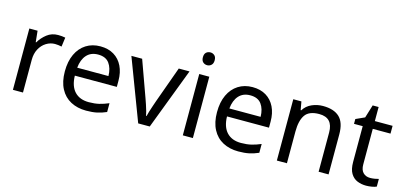

<svg xmlns="http://www.w3.org/2000/svg" viewBox="-65 -1174 3416 1621"><g transform="rotate(15 1643.0 -363.5)"><path d="M335 -546Q350 -546 367.5 -544.5Q385 -543 398 -540L387 -459Q374 -462 358.5 -464Q343 -466 329 -466Q288 -466 252 -443.5Q216 -421 194.5 -380.5Q173 -340 173 -286V0H85V-536H157L167 -438H171Q197 -482 238 -514Q279 -546 335 -546Z M705 -546Q774 -546 823.5 -516Q873 -486 899.5 -431.5Q926 -377 926 -304V-251H559Q561 -160 605.5 -112.5Q650 -65 730 -65Q781 -65 820.5 -74.5Q860 -84 902 -102V-25Q861 -7 821 1.5Q781 10 726 10Q650 10 591.5 -21Q533 -52 500.5 -113.5Q468 -175 468 -264Q468 -352 497.5 -415Q527 -478 580.5 -512Q634 -546 705 -546ZM704 -474Q641 -474 604.5 -433.5Q568 -393 561 -321H834Q833 -389 802 -431.5Q771 -474 704 -474Z M1180 0 977 -536H1071L1185 -220Q1193 -198 1202 -171Q1211 -144 1218 -119.5Q1225 -95 1228 -78H1232Q1236 -95 1243.5 -120Q1251 -145 1260.5 -172Q1270 -199 1277 -220L1391 -536H1485L1281 0Z M1615 -737Q1635 -737 1650.5 -723.5Q1666 -710 1666 -681Q1666 -653 1650.5 -639Q1635 -625 1615 -625Q1593 -625 1578 -639Q1563 -653 1563 -681Q1563 -710 1578 -723.5Q1593 -737 1615 -737ZM1658 -536V0H1570V-536Z M2035 -546Q2104 -546 2153.5 -516Q2203 -486 2229.5 -431.5Q2256 -377 2256 -304V-251H1889Q1891 -160 1935.5 -112.5Q1980 -65 2060 -65Q2111 -65 2150.5 -74.5Q2190 -84 2232 -102V-25Q2191 -7 2151 1.5Q2111 10 2056 10Q1980 10 1921.5 -21Q1863 -52 1830.5 -113.5Q1798 -175 1798 -264Q1798 -352 1827.5 -415Q1857 -478 1910.5 -512Q1964 -546 2035 -546ZM2034 -474Q1971 -474 1934.5 -433.5Q1898 -393 1891 -321H2164Q2163 -389 2132 -431.5Q2101 -474 2034 -474Z M2650 -546Q2746 -546 2795 -499.5Q2844 -453 2844 -349V0H2757V-343Q2757 -472 2637 -472Q2548 -472 2514 -422Q2480 -372 2480 -278V0H2392V-536H2463L2476 -463H2481Q2507 -505 2553 -525.5Q2599 -546 2650 -546Z M3189 -62Q3209 -62 3230 -65.5Q3251 -69 3264 -73V-6Q3250 1 3224 5.5Q3198 10 3174 10Q3132 10 3096.5 -4.5Q3061 -19 3039 -55Q3017 -91 3017 -156V-468H2941V-510L3018 -545L3053 -659H3105V-536H3260V-468H3105V-158Q3105 -109 3128.5 -85.5Q3152 -62 3189 -62Z"/></g></svg>

Font: Noto Sans Shavian
Style: Regular
Weight: 400
Designer: Monotype Design Team
Foundry: Monotype Imaging Inc.
Version: Version 2.001; ttfautohint (v1.8.4.7-5d5b)